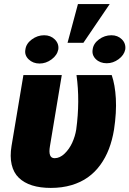

<svg xmlns="http://www.w3.org/2000/svg" viewBox="-20 -915 637 945"><path d="M95.2 -545.5H284.1L225.9 -196Q215.6 -136.4 248.6 -136.4Q274.5 -136.4 297.9 -158.9Q321.4 -181.5 335.6 -212.9Q349.8 -244.3 355.1 -277Q374.3 -418 356.5 -545.5H529.8Q546.5 -497.5 550.2 -429.9Q554 -362.2 541.2 -277Q532.7 -225.5 516.2 -182.2Q499.6 -138.8 473.5 -103Q447.4 -67.1 412.6 -42.3Q377.8 -17.4 331.5 -3.7Q285.2 9.9 230.1 9.9Q177.6 9.9 138.1 -2.5Q98.7 -14.9 72.8 -39.8Q46.9 -64.6 37.5 -104.6Q28.1 -144.5 36.9 -197.4ZM312.5 -704.5 363.6 -894.9H519.9L390.6 -704.5ZM105.1 -671.9Q108.7 -700.3 136.5 -720.9Q164.4 -741.5 197.4 -741.5Q229 -741.5 249.8 -720.9Q270.6 -700.3 267 -671.9Q261.4 -643.1 233.8 -622.7Q206.3 -602.3 174.7 -602.3Q142.4 -602.3 120.9 -623Q99.4 -643.8 105.1 -671.9ZM436.1 -671.9Q439.6 -700.6 467.2 -721.1Q494.7 -741.5 528.4 -741.5Q559.3 -741.5 579.7 -721.4Q600.1 -701.3 596.6 -671.9Q590.9 -643.5 563.7 -623.6Q536.6 -603.7 505.7 -603.7Q472.3 -603.7 451.7 -623.9Q431.1 -644.2 436.1 -671.9Z"/></svg>

Font: Karasuma Gothic
Style: Italic
Weight: 900
Italic angle: -9.39999°
Designer: Rasmus Andersson / Ryoko Nishizuka
Foundry: Genbu
Version: Version 1.00